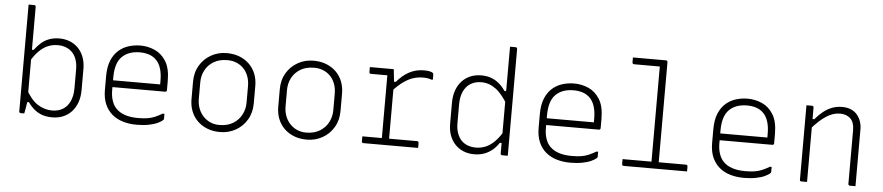

<svg xmlns="http://www.w3.org/2000/svg" viewBox="-43 -1032 6087 1323"><g transform="rotate(5 3000.0 -370.0)"><path d="M145 0Q140 0 136.5 0Q133 0 129.5 0Q126 0 121 0Q118 0 115.5 -1.5Q113 -3 111.5 -5Q110 -7 110 -11Q110 -91 110 -170.5Q110 -250 110 -330Q110 -410 110 -489.5Q110 -569 110 -649Q110 -675 110 -700.5Q110 -726 110 -750Q115 -750 120 -750Q125 -750 129.5 -750Q134 -750 139 -750Q144 -750 149 -750Q153 -750 155 -748.5Q157 -747 158.5 -745Q160 -743 160 -739Q160 -657 160 -575Q160 -493 160 -410.5Q160 -328 160 -246Q160 -164 160 -82Q160 -82 158.5 -73.5Q157 -65 155 -53Q153 -41 151 -28.5Q149 -16 147 -8Q145 0 145 0ZM145 -80V-174Q188 -96 235 -66.5Q282 -37 334 -37Q377 -37 408.5 -56Q440 -75 457.5 -112.5Q475 -150 475 -203V-333Q475 -372 464.5 -402Q454 -432 434 -452Q416 -470 391 -479.5Q366 -489 334 -489Q299 -489 266.5 -475.5Q234 -462 204 -431.5Q174 -401 145 -350V-442H172Q194 -472 218.5 -493Q243 -514 274 -525Q305 -536 343 -536Q382 -536 415.5 -522.5Q449 -509 473.5 -483.5Q498 -458 511.5 -422Q525 -386 525 -340V-196Q525 -148 511.5 -110Q498 -72 473 -45Q448 -18 414 -4Q380 10 339 10Q303 10 273 0.5Q243 -9 218 -29Q193 -49 171 -80Z M903 -536Q955 -536 1002.5 -515Q1050 -494 1080.5 -445Q1111 -396 1111 -310V-245Q1111 -242 1109.5 -239.5Q1108 -237 1106 -235.5Q1104 -234 1100 -234H812Q796 -234 780 -234Q764 -234 748 -234H729L707 -281H1061Q1061 -287 1061 -293.5Q1061 -300 1061 -306Q1061 -356 1049.5 -392Q1038 -428 1015 -450Q995 -470 966.5 -479.5Q938 -489 903 -489Q825 -489 780 -445Q735 -401 735 -301V-212Q735 -172 746 -139.5Q757 -107 778 -86Q802 -62 839.5 -49.5Q877 -37 929 -37Q968 -37 995 -41.5Q1022 -46 1045.5 -56Q1069 -66 1096 -82H1108Q1108 -74 1108 -65Q1108 -56 1108 -48Q1108 -46 1107.5 -44Q1107 -42 1105 -40Q1092 -27 1067 -15.5Q1042 -4 1005.5 3Q969 10 923 10Q872 10 828.5 -3Q785 -16 753 -43Q721 -70 703 -111.5Q685 -153 685 -210V-304Q685 -370 703.5 -414.5Q722 -459 753.5 -486Q785 -513 824 -524.5Q863 -536 903 -536Z M1500 -536Q1549 -536 1588.5 -520.5Q1628 -505 1656.5 -477Q1685 -449 1700 -411Q1715 -373 1715 -328V-207Q1715 -143 1686 -94Q1657 -45 1608 -17.5Q1559 10 1500 10Q1451 10 1411.5 -5.5Q1372 -21 1343.5 -49Q1315 -77 1300 -115Q1285 -153 1285 -198V-319Q1285 -384 1314 -432.5Q1343 -481 1392 -508.5Q1441 -536 1500 -536ZM1509 -488Q1452 -488 1413.5 -464.5Q1375 -441 1355 -403Q1335 -365 1335 -319V-205Q1335 -168 1347.5 -136.5Q1360 -105 1382 -83Q1402 -62 1430 -50Q1458 -38 1491 -38Q1548 -38 1587 -62.5Q1626 -87 1645.5 -125.5Q1665 -164 1665 -207V-321Q1665 -360 1653 -391.5Q1641 -423 1619 -445Q1599 -465 1571 -476.5Q1543 -488 1509 -488Z M2100 -536Q2149 -536 2188.5 -520.5Q2228 -505 2256.5 -477Q2285 -449 2300 -411Q2315 -373 2315 -328V-207Q2315 -143 2286 -94Q2257 -45 2208 -17.5Q2159 10 2100 10Q2051 10 2011.5 -5.5Q1972 -21 1943.5 -49Q1915 -77 1900 -115Q1885 -153 1885 -198V-319Q1885 -384 1914 -432.5Q1943 -481 1992 -508.5Q2041 -536 2100 -536ZM2109 -488Q2052 -488 2013.5 -464.5Q1975 -441 1955 -403Q1935 -365 1935 -319V-205Q1935 -168 1947.5 -136.5Q1960 -105 1982 -83Q2002 -62 2030 -50Q2058 -38 2091 -38Q2148 -38 2187 -62.5Q2226 -87 2245.5 -125.5Q2265 -164 2265 -207V-321Q2265 -360 2253 -391.5Q2241 -423 2219 -445Q2199 -465 2171 -476.5Q2143 -488 2109 -488Z M2615 -34V-58Q2615 -74 2615 -89Q2615 -104 2615 -119.5Q2615 -135 2615 -150Q2615 -205 2615 -260Q2615 -315 2615 -370.5Q2615 -426 2615 -480H2603Q2578 -480 2552 -480Q2526 -480 2501 -480Q2496 -480 2493 -483Q2490 -486 2490 -491Q2490 -500 2490 -508.5Q2490 -517 2490 -526Q2504 -526 2518 -526Q2532 -526 2545.5 -526Q2559 -526 2572.5 -526Q2586 -526 2600 -526Q2614 -526 2627.5 -526Q2641 -526 2655 -526Q2655 -526 2655.5 -524Q2656 -522 2656.5 -516.5Q2657 -511 2658 -501Q2659 -491 2661 -475.5Q2663 -460 2665 -437Q2665 -403 2665 -353.5Q2665 -304 2665 -247Q2665 -190 2665 -132.5Q2665 -75 2665 -24ZM2651 -440H2677Q2715 -486 2761.5 -511Q2808 -536 2863 -536Q2892 -536 2906.5 -532Q2921 -528 2925 -524Q2928 -521 2929 -518Q2930 -515 2930 -510Q2930 -502 2930 -493.5Q2930 -485 2930 -477H2918Q2906 -482 2892 -484Q2878 -486 2861 -486Q2829 -486 2797 -476.5Q2765 -467 2729.5 -442.5Q2694 -418 2651 -371ZM2480 -46H2859Q2863 -46 2865 -44.5Q2867 -43 2868.5 -41Q2870 -39 2870 -35Q2870 -29 2870 -23.5Q2870 -18 2870 -12Q2870 -6 2870 0H2491Q2486 0 2483 -3Q2480 -6 2480 -11Q2480 -17 2480 -23Q2480 -29 2480 -34.5Q2480 -40 2480 -46Z M3261 -536Q3298 -536 3327.5 -525.5Q3357 -515 3382 -494.5Q3407 -474 3428 -443H3455V-344Q3412 -420 3365.5 -454.5Q3319 -489 3266 -489Q3223 -489 3191.5 -470Q3160 -451 3142.5 -414Q3125 -377 3125 -323V-193Q3125 -154 3136 -124Q3147 -94 3166 -74Q3184 -56 3209.5 -46.5Q3235 -37 3266 -37Q3301 -37 3333.5 -50.5Q3366 -64 3396.5 -95Q3427 -126 3455 -176V-84H3428Q3408 -54 3382.5 -33Q3357 -12 3326 -1Q3295 10 3257 10Q3218 10 3184.5 -3.5Q3151 -17 3126.5 -42.5Q3102 -68 3088.5 -104Q3075 -140 3075 -186V-330Q3075 -378 3088.5 -416Q3102 -454 3127 -481Q3152 -508 3186 -522Q3220 -536 3261 -536ZM3479 -750Q3483 -750 3485 -748.5Q3487 -747 3488.5 -745Q3490 -743 3490 -739Q3490 -659 3490 -575Q3490 -491 3490 -408Q3490 -325 3490 -246.5Q3490 -168 3490 -100Q3490 -67 3490 -41.5Q3490 -16 3490 0Q3485 0 3480 0Q3475 0 3470.5 0Q3466 0 3461 0Q3456 0 3451 0Q3448 0 3445.5 -1.5Q3443 -3 3441.5 -5Q3440 -7 3440 -11Q3440 -91 3440 -171Q3440 -251 3440 -330.5Q3440 -410 3440 -490Q3440 -570 3440 -650Q3440 -674 3440 -699Q3440 -724 3440 -750Q3445 -750 3450 -750Q3455 -750 3459.5 -750Q3464 -750 3469 -750Q3474 -750 3479 -750Z M3903 -536Q3955 -536 4002.5 -515Q4050 -494 4080.5 -445Q4111 -396 4111 -310V-245Q4111 -242 4109.5 -239.5Q4108 -237 4106 -235.5Q4104 -234 4100 -234H3812Q3796 -234 3780 -234Q3764 -234 3748 -234H3729L3707 -281H4061Q4061 -287 4061 -293.5Q4061 -300 4061 -306Q4061 -356 4049.5 -392Q4038 -428 4015 -450Q3995 -470 3966.5 -479.5Q3938 -489 3903 -489Q3825 -489 3780 -445Q3735 -401 3735 -301V-212Q3735 -172 3746 -139.5Q3757 -107 3778 -86Q3802 -62 3839.5 -49.5Q3877 -37 3929 -37Q3968 -37 3995 -41.5Q4022 -46 4045.5 -56Q4069 -66 4096 -82H4108Q4108 -74 4108 -65Q4108 -56 4108 -48Q4108 -46 4107.5 -44Q4107 -42 4105 -40Q4092 -27 4067 -15.5Q4042 -4 4005.5 3Q3969 10 3923 10Q3872 10 3828.5 -3Q3785 -16 3753 -43Q3721 -70 3703 -111.5Q3685 -153 3685 -210V-304Q3685 -370 3703.5 -414.5Q3722 -459 3753.5 -486Q3785 -513 3824 -524.5Q3863 -536 3903 -536Z M4280 -46H4719Q4723 -46 4725 -44.5Q4727 -43 4728.5 -41Q4730 -39 4730 -35Q4730 -29 4730 -23.5Q4730 -18 4730 -12Q4730 -6 4730 0H4291Q4288 0 4285.5 -1.5Q4283 -3 4281.5 -5Q4280 -7 4280 -11Q4280 -17 4280 -23Q4280 -29 4280 -34.5Q4280 -40 4280 -46ZM4290 -750Q4328 -750 4366 -750Q4404 -750 4442.5 -750Q4481 -750 4519 -750Q4523 -750 4525 -748.5Q4527 -747 4528.5 -745Q4530 -743 4530 -739Q4530 -650 4530 -560.5Q4530 -471 4530 -381.5Q4530 -292 4530 -202.5Q4530 -113 4530 -24H4472L4480 -34Q4480 -43 4480 -52.5Q4480 -62 4480 -71Q4480 -150 4480 -229Q4480 -308 4480 -387.5Q4480 -467 4480 -546Q4480 -625 4480 -704H4474Q4432 -704 4387.5 -704Q4343 -704 4301 -704Q4298 -704 4295.5 -705.5Q4293 -707 4291.5 -709.5Q4290 -712 4290 -715Q4290 -724 4290 -732.5Q4290 -741 4290 -750Z M5103 -536Q5155 -536 5202.5 -515Q5250 -494 5280.5 -445Q5311 -396 5311 -310V-245Q5311 -242 5309.5 -239.5Q5308 -237 5306 -235.5Q5304 -234 5300 -234H5012Q4996 -234 4980 -234Q4964 -234 4948 -234H4929L4907 -281H5261Q5261 -287 5261 -293.5Q5261 -300 5261 -306Q5261 -356 5249.5 -392Q5238 -428 5215 -450Q5195 -470 5166.5 -479.5Q5138 -489 5103 -489Q5025 -489 4980 -445Q4935 -401 4935 -301V-212Q4935 -172 4946 -139.5Q4957 -107 4978 -86Q5002 -62 5039.5 -49.5Q5077 -37 5129 -37Q5168 -37 5195 -41.5Q5222 -46 5245.5 -56Q5269 -66 5296 -82H5308Q5308 -74 5308 -65Q5308 -56 5308 -48Q5308 -46 5307.5 -44Q5307 -42 5305 -40Q5292 -27 5267 -15.5Q5242 -4 5205.5 3Q5169 10 5123 10Q5072 10 5028.5 -3Q4985 -16 4953 -43Q4921 -70 4903 -111.5Q4885 -153 4885 -210V-304Q4885 -370 4903.5 -414.5Q4922 -459 4953.5 -486Q4985 -513 5024 -524.5Q5063 -536 5103 -536Z M5895 0Q5885 0 5875.5 0Q5866 0 5856 0Q5853 0 5850.5 -1.5Q5848 -3 5846.5 -5Q5845 -7 5845 -11Q5845 -73 5845 -135Q5845 -197 5845 -259Q5845 -321 5845 -383Q5845 -437 5818 -463Q5791 -489 5746 -489Q5722 -489 5698.5 -481.5Q5675 -474 5651 -458.5Q5627 -443 5601.5 -419.5Q5576 -396 5547 -363V-435H5572Q5598 -466 5626 -488.5Q5654 -511 5686.5 -523.5Q5719 -536 5756 -536Q5791 -536 5817 -525Q5843 -514 5860 -494Q5877 -474 5886 -448.5Q5895 -423 5895 -393Q5895 -345 5895 -297Q5895 -249 5895 -201.5Q5895 -154 5895 -106Q5895 -79 5895 -52.5Q5895 -26 5895 0ZM5560 0Q5554 0 5547.5 0Q5541 0 5534.5 0Q5528 0 5521 0Q5518 0 5516 -0.5Q5514 -1 5512.5 -2.5Q5511 -4 5510.5 -6Q5510 -8 5510 -11Q5510 -63 5510 -115Q5510 -167 5510 -218.5Q5510 -270 5510 -322Q5510 -374 5510 -426Q5510 -462 5510 -488Q5510 -514 5510 -526Q5517 -526 5523.5 -526Q5530 -526 5536.5 -526Q5543 -526 5549 -526Q5553 -526 5555 -524.5Q5557 -523 5558.5 -521Q5560 -519 5560 -515Q5560 -430 5560 -344Q5560 -258 5560 -172Q5560 -86 5560 0Z"/></g></svg>

Font: Recursive Monospace Light
Style: Regular
Weight: 300
Version: Version 1.047